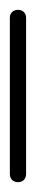

<svg xmlns="http://www.w3.org/2000/svg" viewBox="-20 -370 73 390"><path d="M0 -17H33V-334H0ZM17 -33Q9 -33 4.5 -28.5Q0 -24 0 -17Q0 -9 4.5 -4.5Q9 0 17 0Q24 0 28.5 -4.5Q33 -9 33 -17Q33 -24 28.5 -28.5Q24 -33 17 -33ZM17 -350Q9 -350 4.5 -345.5Q0 -341 0 -334Q0 -326 4.5 -321.5Q9 -317 17 -317Q24 -317 28.5 -321.5Q33 -326 33 -334Q33 -341 28.5 -345.5Q24 -350 17 -350Z"/></svg>

Font: Wavefont Light
Style: Regular
Weight: 300
Version: Version 3.004;gftools[0.9.33]